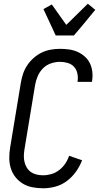

<svg xmlns="http://www.w3.org/2000/svg" viewBox="-20 -1006 540 1034"><path d="M212 8Q183 8 154.5 2.5Q126 -3 103 -17Q80 -31 63 -52.5Q46 -74 38 -100.5Q30 -127 30 -156Q30 -185 35 -214L92 -559Q96 -584 104 -608Q112 -632 126.5 -654Q141 -676 161.5 -694Q182 -712 205 -723Q228 -734 253 -738.5Q278 -743 303 -743Q328 -743 352.5 -739.5Q377 -736 398 -726.5Q419 -717 436.5 -701.5Q454 -686 464 -665.5Q474 -645 477 -620.5Q480 -596 476 -571L475 -565H397L398 -569Q401 -590 396.5 -611Q392 -632 378.5 -646.5Q365 -661 344.5 -667Q324 -673 302 -673Q279 -673 254 -664.5Q229 -656 211 -637.5Q193 -619 183 -595.5Q173 -572 169 -548L112 -203Q109 -185 108.5 -167.5Q108 -150 112 -133.5Q116 -117 124.5 -103Q133 -89 146.5 -79.5Q160 -70 177 -66Q194 -62 212 -62Q234 -62 256.5 -68.5Q279 -75 298.5 -90Q318 -105 331.5 -125Q345 -145 352 -167L422 -143Q410 -111 389.5 -82Q369 -53 340.5 -31.5Q312 -10 278.5 -1Q245 8 212 8ZM280 -815 214 -957 259 -982 337 -872 453 -986 493 -953 428 -874 378 -815Z"/></svg>

Font: Iosevka SS18
Style: Italic
Weight: 400
Italic angle: -9°
Monospace: yes
Designer: Belleve Invis
Foundry: Belleve Invis
Version: Version 25.1.1; ttfautohint (v1.8.4)